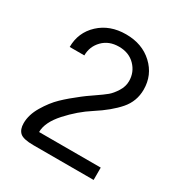

<svg xmlns="http://www.w3.org/2000/svg" viewBox="-158 -783 850 899"><g transform="rotate(30 266.5 -333.5)"><path d="M387.5 -483.3Q387.5 -531.7 354.2 -565.8Q320.8 -600 266.7 -600Q212.5 -600 179.2 -565.8Q145.8 -531.7 145.8 -483.3H66.7Q66.7 -561.7 122.9 -614.2Q179.2 -666.7 266.7 -666.7Q354.2 -666.7 410.4 -614.2Q466.7 -561.7 466.7 -483.3Q466.7 -420 425.8 -372.9Q385 -325.8 312.5 -279.2Q250 -239.2 195.8 -179.2Q141.7 -119.2 141.7 -66.7H475V0H150Q94.2 0 76.2 -16.7Q58.3 -33.3 58.3 -66.7Q58.3 -112.5 86.7 -160Q115 -207.5 148.3 -239.6Q181.7 -271.7 229.2 -308.3Q242.5 -319.2 280.4 -345Q318.3 -370.8 335.8 -385.4Q353.3 -400 370.4 -427.1Q387.5 -454.2 387.5 -483.3Z"/></g></svg>

Font: BoonBaan
Style: Regular
Weight: 400
Designer: Sungsit Sawaiwan
Foundry: FontUni
Version: Version 2.0